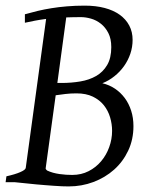

<svg xmlns="http://www.w3.org/2000/svg" viewBox="-20 -650 535 685"><path d="M269 -588.9Q254.4 -588.9 241.2 -588.6Q228 -588.4 216.3 -587.9L184.6 -354H200.2Q234.4 -354 266.4 -359.4Q298.3 -364.7 323 -378.9Q347.7 -393.1 362.3 -418Q377 -442.9 377 -481.9Q377 -511.7 366.5 -532.2Q356 -552.7 339.8 -565.4Q323.7 -578.1 304.7 -583.5Q285.6 -588.9 269 -588.9ZM252.9 -316.9Q231.4 -316.9 213.4 -314.7Q195.3 -312.5 178.7 -310.1L143.1 -50.8Q141.6 -46.9 148.4 -41.5Q157.7 -37.1 168.9 -33.9Q180.2 -30.8 192.1 -29.1Q204.1 -27.3 215.8 -26.6Q227.5 -25.9 237.8 -25.9Q270 -25.9 296.1 -39.3Q322.3 -52.7 340.8 -74.7Q359.4 -96.7 369.6 -125Q379.9 -153.3 379.9 -183.1Q379.9 -207.5 372.8 -231.4Q365.7 -255.4 350.6 -274.4Q335.4 -293.5 311.3 -305.2Q287.1 -316.9 252.9 -316.9ZM456.1 -200.2Q456.1 -152.3 437.5 -112.8Q418.9 -73.2 387.2 -44.9Q355.5 -16.6 313.5 -0.7Q271.5 15.1 225.1 15.1Q215.3 15.1 201.7 14.6Q188 14.2 172.6 12.9Q157.2 11.7 140.9 10.5Q124.5 9.3 108.9 7.8Q72.3 4.4 32.2 0H0L2.9 -21Q33.7 -27.8 52.2 -35.9Q70.8 -43.9 71.8 -50.8L144.5 -582.5Q122.6 -579.6 104.5 -576.2Q86.4 -572.8 68.8 -568.8V-599.1Q91.3 -605.5 114.7 -611.1Q138.2 -616.7 164.1 -620.8Q189.9 -625 219.2 -627.4Q248.5 -629.9 282.2 -629.9Q321.8 -629.9 353.3 -621.6Q384.8 -613.3 407 -597.4Q429.2 -581.5 441.2 -558.8Q453.1 -536.1 453.1 -507.8Q453.1 -482.4 445.1 -458.5Q437 -434.6 422.6 -414.3Q408.2 -394 388.4 -378.2Q368.7 -362.3 345.2 -353Q370.1 -347.2 390.4 -333.5Q410.6 -319.8 425.3 -300Q439.9 -280.3 448 -254.9Q456.1 -229.5 456.1 -200.2Z"/></svg>

Font: Gentium Plus
Style: Italic
Weight: 400
Italic angle: -8°
Designer: J. Victor Gaultney, Annie Olsen, Iska Routamaa
Foundry: SIL International
Version: Version 1.510